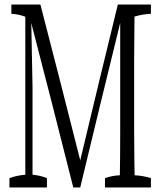

<svg xmlns="http://www.w3.org/2000/svg" viewBox="-20 -823 695 833"><path d="M435.5 -50.3Q467.8 -61.5 500 -62.5Q501.5 -142.6 501.5 -250.5Q501.5 -492.2 501.5 -723.6Q415 -371.6 328.1 -9.8Q328.1 -9.8 297.9 -9.8Q207 -371.6 115.7 -723.1Q118.2 -589.8 121.1 -447.3Q121.1 -261.2 121.1 -64.9Q152.3 -62.5 183.6 -50.3Q183.6 -34.7 183.6 -9.8Q183.6 -9.8 21 -9.8Q21 -34.7 21 -50.3Q55.2 -62.5 89.8 -64.9Q89.8 -412.6 89.8 -750.5Q59.6 -761.7 29.3 -763.2Q29.3 -788.1 29.3 -803.2Q29.3 -803.2 155.3 -803.2Q241.7 -470.2 328.1 -127.4Q409.7 -470.2 491.2 -803.2Q491.2 -803.2 634.8 -803.2Q634.8 -788.1 634.8 -763.2Q599.1 -761.7 563.5 -751Q562 -629.4 562 -561.5Q562 -412.1 562 -252.9Q562 -190.4 563 -128.4Q563.5 -100.1 564 -62.5Q599.6 -61 634.8 -50.3Q634.8 -35.2 634.8 -9.8Q634.8 -9.8 435.5 -9.8Q435.5 -35.2 435.5 -50.3Z"/></svg>

Font: Scarab Serif
Style: Light
Weight: 300
Designer: John Roberts
Foundry: Scarab
Version: 1.0